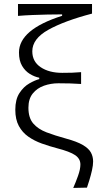

<svg xmlns="http://www.w3.org/2000/svg" viewBox="-20 -752 518 966"><path d="M348.5 193.5Q360.5 166.5 372.5 133Q384.5 99.5 384.5 75.5Q384.5 46.5 358 28.5Q331.5 10.5 267.5 -6Q227.5 -16.5 190 -30Q152.5 -43.5 122.5 -64.5Q92.5 -85.5 74.8 -118.2Q57 -151 57 -200Q57 -252 78 -284Q99 -316 127.5 -332.2Q156 -348.5 177.5 -354V-361Q154 -365.5 130.2 -380Q106.5 -394.5 91 -420.8Q75.5 -447 75.5 -488Q75.5 -603.5 292.5 -672.5V-679.5H280Q254 -679.5 218.5 -678.8Q183 -678 144.2 -676.5Q105.5 -675 70.5 -672V-732H443V-683.5Q303.5 -647 223 -602Q142.5 -557 142.5 -494Q142.5 -442 184.8 -413.8Q227 -385.5 293 -385.5Q320.5 -385.5 342.8 -386.2Q365 -387 388 -389V-329.5Q360.5 -331.5 333.2 -332.2Q306 -333 274 -333Q236 -333 201.2 -320.8Q166.5 -308.5 144.8 -281.5Q123 -254.5 123 -210Q123 -159 147.2 -130.8Q171.5 -102.5 214 -86.2Q256.5 -70 311.5 -55Q367 -40 396.8 -22.5Q426.5 -5 437.5 15.5Q448.5 36 448.5 60.5Q448.5 79.5 442.8 104.8Q437 130 429.8 153.8Q422.5 177.5 417.5 192Z"/></svg>

Font: Commissioner Flair Light
Style: Regular
Weight: 300
Designer: Kostas Bartsokas
Foundry: Kostas Bartsokas
Version: Version 1.000; ttfautohint (v1.8.3)